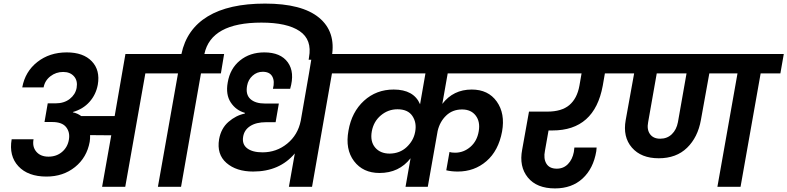

<svg xmlns="http://www.w3.org/2000/svg" viewBox="-20 -1041 4388 1070"><path d="M289 -465Q337 -465 368.5 -489.5Q400 -514 407 -551Q414 -591 392.5 -615.5Q371 -640 332 -640Q292 -640 261 -616Q230 -592 223 -554H104Q120 -642 188 -695.5Q256 -749 352 -749Q444 -749 491.5 -699.5Q539 -650 525 -569Q515 -514 479 -473.5Q443 -433 387 -417L386 -415Q411 -410 433 -394H619L679 -740H919L901 -632H790L678 0H549L600 -287L482 -288Q483 -271 480 -251Q464 -163 398 -110Q332 -57 239 -57Q136 -57 82.5 -114.5Q29 -172 45 -265H167Q159 -223 182.5 -195.5Q206 -168 250 -168Q295 -168 326 -194.5Q357 -221 364 -263Q371 -304 348.5 -332.5Q326 -361 271 -361H228L246 -465Z M1100 -632 989 0H860L972 -632H861L879 -740H991Q1020 -878 1137.5 -949.5Q1255 -1021 1457 -1021Q1663 -1021 1758 -942.5Q1853 -864 1829 -725L1826 -708H1700L1702 -721Q1720 -820 1650 -867.5Q1580 -915 1437 -915Q1156 -915 1119 -740H1229L1211 -632Z M1391 -85Q1297 -85 1242 -133Q1187 -181 1201 -265Q1212 -326 1253.5 -362Q1295 -398 1344 -408L1345 -412Q1295 -426 1266 -470Q1237 -514 1249 -581Q1262 -659 1317.5 -704Q1373 -749 1453 -749Q1544 -749 1584 -693.5Q1624 -638 1597 -546H1501Q1512 -588 1497.5 -614.5Q1483 -641 1444 -641Q1412 -641 1387.5 -619Q1363 -597 1357 -563Q1348 -514 1375.5 -489Q1403 -464 1457 -464H1534L1516 -360H1463Q1408 -360 1374.5 -338.5Q1341 -317 1335 -279Q1328 -237 1357.5 -214.5Q1387 -192 1443 -192Q1521 -192 1580.5 -240.5Q1640 -289 1656 -368L1702 -632L1720 -740H1958L1939 -632H1830L1719 0H1590L1623 -186Q1538 -85 1391 -85Z M2240 0 2268 -159Q2204 -77 2095 -77Q2003 -77 1953 -143Q1903 -209 1922 -313Q1940 -417 2008.5 -479.5Q2077 -542 2174 -542Q2286 -542 2321 -460L2351 -632H1898L1916 -740H2933L2915 -632H2475L2445 -462Q2506 -542 2609 -542Q2701 -542 2748.5 -475Q2796 -408 2778 -308Q2758 -201 2691 -143Q2624 -85 2531 -85Q2496 -85 2467 -92L2485 -194Q2496 -190 2516 -190Q2564 -190 2601.5 -222.5Q2639 -255 2648 -310Q2657 -363 2631 -397Q2605 -431 2555 -431Q2502 -431 2466.5 -397Q2431 -363 2419 -311L2364 0ZM2152 -185Q2209 -186 2246.5 -221.5Q2284 -257 2293 -303L2294 -308Q2303 -358 2278 -395Q2253 -432 2195 -432Q2143 -432 2102.5 -398Q2062 -364 2052 -309Q2042 -253 2070.5 -219Q2099 -185 2152 -185Z M2875 -632 2893 -740H3467L3448 -632H3351L3339 -563Q3293 -314 3059 -314H3037L3017 -201Q3008 -157 3025 -129Q3042 -101 3083 -101Q3120 -101 3145 -126.5Q3170 -152 3178 -194L3181 -219H3305Q3303 -201 3303 -198Q3287 -102 3227 -46.5Q3167 9 3073 9Q2971 9 2921.5 -52Q2872 -113 2890 -207L2928 -419H3030Q3110 -419 3153 -455.5Q3196 -492 3209 -563L3221 -632Z M3659 -268Q3698 -268 3724 -293Q3750 -318 3758 -360L3806 -632H3640L3592 -360Q3584 -319 3602.5 -293.5Q3621 -268 3659 -268ZM3408 -632 3426 -740H4348L4329 -632H4219L4107 0H3978L4090 -632H3933L3886 -372Q3869 -276 3809 -217.5Q3749 -159 3651 -159Q3553 -159 3501.5 -218.5Q3450 -278 3467 -372L3514 -632Z"/></svg>

Font: Poppins SemiBold
Style: Italic
Weight: 600
Italic angle: -10°
Designer: Ninad Kale (Devanagari), Jonny Pinhorn (Latin)
Foundry: Indian Type Foundry
Version: Version 3.200;PS 1.000;hotconv 16.6.54;makeotf.lib2.5.65590